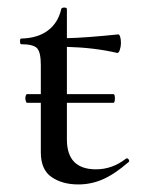

<svg xmlns="http://www.w3.org/2000/svg" viewBox="-20 -476 379 508"><path d="M316 -57Q319 -57 321 -53Q323 -49 320 -47Q283 -15 252 -1.5Q221 12 187 12Q145 12 116.5 -7.5Q88 -27 88 -73V-204H51Q50 -204 48.5 -208Q47 -212 47 -216Q47 -220 48.5 -223.5Q50 -227 51 -227H88V-304Q88 -338 78 -348.5Q68 -359 36 -359Q33 -359 33 -367Q33 -374 36 -374Q80 -375 107 -395.5Q134 -416 142 -452Q143 -456 150 -456Q157 -456 157 -452V-375Q206 -376 293 -385Q296 -385 298 -378.5Q300 -372 300 -362Q300 -353 297 -344Q294 -335 290 -336Q230 -350 157 -352V-227H280Q284 -227 284 -216Q284 -204 280 -204H157V-107Q157 -28 234 -28Q277 -28 313 -56Q314 -57 316 -57Z"/></svg>

Font: Cormorant Infant Medium
Style: Regular
Weight: 500
Designer: Christian Thalmann (Catharsis Fonts)
Version: Version 3.000